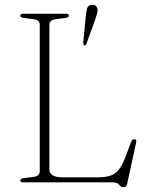

<svg xmlns="http://www.w3.org/2000/svg" viewBox="-20 -757 623 797"><path d="M251.5 -682.5 209.5 -677Q185 -674 185 -654V-54.5Q185 -21 239.5 -21H389Q435.5 -21 458.8 -38.5Q482 -56 500 -103.5L524.5 -168.5Q528.5 -179 537 -179Q548.5 -179 545 -165L507.5 7.5Q504.5 20 494.5 20Q482 20 474.5 10Q467 0 449.5 0H76.5Q64 0 64 -8Q64 -15.5 78.5 -17.5L120.5 -23Q145 -26 145 -46V-654Q145 -674 120.5 -677L78.5 -682.5Q64 -684.5 64 -692Q64 -700 76.5 -700H253.5Q266 -700 266 -692Q266 -684.5 251.5 -682.5ZM335.5 -685Q338 -708.5 341.2 -721.2Q344.5 -734 358 -736.5Q379 -740 384 -721.5Q386.5 -713.5 383.5 -702.8Q380.5 -692 376.5 -679.5L338.5 -574.5Q336 -567.5 330 -569Q325.5 -570 325.5 -579.5Z"/></svg>

Font: Fraunces 9pt Thin
Style: Regular
Weight: 100
Version: Version 1.000;[b76b70a41]